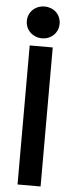

<svg xmlns="http://www.w3.org/2000/svg" viewBox="-60 -932 371 963"><g transform="rotate(5 125.0 -450.5)"><path d="M42 -821C42 -775 79 -741 125 -741C171 -741 207 -775 207 -821C207 -868 171 -901 125 -901C79 -901 42 -868 42 -821ZM67 -700V0H183V-700Z"/></g></svg>

Font: Space Text SemiBold
Style: Regular
Weight: 600
Designer: Florian Karsten (Space Text), Colophon Foundry (Space Mono)
Foundry: Florian Karsten
Version: Version 1.003;PS 001.003;hotconv 1.0.88;makeotf.lib2.5.64775